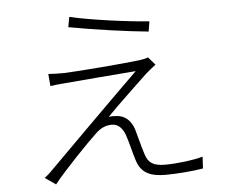

<svg xmlns="http://www.w3.org/2000/svg" viewBox="-55 -838 1109 928"><g transform="rotate(-5 500.0 -373.5)"><path d="M314 -774 305 -725C427 -702 594 -679 690 -670L698 -719C608 -725 420 -749 314 -774ZM709 -508 676 -546C667 -542 649 -538 634 -536C563 -527 330 -508 267 -506C238 -506 212 -506 189 -508L194 -449C216 -452 239 -455 270 -457C333 -462 527 -479 611 -485C509 -386 199 -76 166 -43C152 -28 137 -16 128 -9L180 27C229 -36 356 -167 395 -203C417 -224 442 -237 473 -237C504 -237 524 -216 537 -182C548 -151 563 -87 573 -57C593 10 642 27 713 27C766 27 852 20 894 12L897 -45C852 -32 772 -22 714 -22C656 -22 632 -39 619 -80C607 -116 593 -173 584 -204C570 -246 543 -275 498 -277C491 -278 472 -278 462 -276C506 -323 627 -436 660 -468C669 -475 695 -498 709 -508Z"/></g></svg>

Font: Genne Gothic Light
Style: Regular
Weight: 300
Designer: Ryoko NISHIZUKA (kana & ideographs); Paul D. Hunt (Latin, Greek & Cyrillic); Wenlong ZHANG (bopomofo); Sandoll Communica
Foundry: Adobe Systems Incorporated
Version: Version 1.004;PS 1.004;hotconv 16.6.51;makeotf.lib2.5.65220